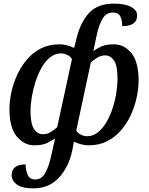

<svg xmlns="http://www.w3.org/2000/svg" viewBox="-20 -790 822 1057"><path d="M164 247Q100 247 72 225.5Q44 204 44 173Q44 146 63 130.5Q82 115 121 115Q121 145 132 171.5Q143 198 174 198Q209 198 229 162.5Q249 127 264 59L283 -28Q262 -13 236.5 -1.5Q211 10 169 10Q113 10 72.5 -38.5Q32 -87 32 -189Q32 -233 42.5 -282Q53 -331 74.5 -377.5Q96 -424 128.5 -462.5Q161 -501 205.5 -523.5Q250 -546 307 -546Q330 -546 351 -540Q372 -534 388 -526L401 -578Q424 -670 471.5 -720Q519 -770 607 -770Q670 -770 702.5 -751.5Q735 -733 735 -705Q735 -646 653 -646Q653 -676 643 -698.5Q633 -721 601 -721Q566 -721 546 -689.5Q526 -658 512 -595L494 -508Q513 -523 538.5 -534.5Q564 -546 607 -546Q664 -546 703.5 -497.5Q743 -449 743 -347Q743 -303 732.5 -254Q722 -205 701 -158.5Q680 -112 647 -73.5Q614 -35 569.5 -12.5Q525 10 469 10Q446 10 424.5 4Q403 -2 387 -10L378 38Q358 131 303.5 189Q249 247 164 247ZM218 -51Q240 -51 260 -63.5Q280 -76 295 -90L376 -464Q369 -479 351 -487.5Q333 -496 317 -496Q283 -496 256 -474.5Q229 -453 209 -417.5Q189 -382 175.5 -340Q162 -298 155 -256Q148 -214 148 -179Q148 -110 166.5 -80.5Q185 -51 218 -51ZM459 -40Q492 -40 519 -61.5Q546 -83 566.5 -118.5Q587 -154 600.5 -196Q614 -238 620.5 -280Q627 -322 627 -357Q627 -429 607.5 -457Q588 -485 559 -485Q536 -485 515.5 -472.5Q495 -460 480 -446L400 -72Q407 -57 425 -48.5Q443 -40 459 -40Z"/></svg>

Font: Noto Serif Medium
Style: Italic
Weight: 500
Italic angle: -12°
Designer: Monotype Design Team
Foundry: Monotype Imaging Inc.
Version: Version 2.014; ttfautohint (v1.8.4.7-5d5b)